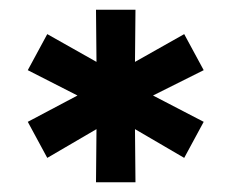

<svg xmlns="http://www.w3.org/2000/svg" viewBox="-20 -767 474 394"><path d="M177 -393H258L257 -502L358 -443L398 -517L294 -571L398 -623L358 -697L257 -640L258 -747H177L178 -640L77 -697L37 -623L139 -571L37 -517L77 -443L178 -502Z"/></svg>

Font: Arthouse Owned
Style: Bold
Weight: 700
Designer: Jeremy Tribby
Foundry: Tribby Type
Version: Version 1.000;PS 001.000;hotconv 1.0.88;makeotf.lib2.5.64775